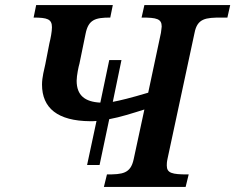

<svg xmlns="http://www.w3.org/2000/svg" viewBox="-20 -734 924 754"><path d="M721 -49H717C656 -49 635 -54 635 -84C635 -89 635 -98 638 -111L744 -605C755 -662 788 -665 850 -665H873L884 -714H547L536 -665H538C595 -665 615 -660 615 -630C615 -625 613 -616 612 -605L562 -370C492 -349 450 -339 423 -334L457 -498H409L374 -331C314 -334 281 -359 281 -417C281 -437 289 -475 292 -484L316 -601C327 -657 354 -665 413 -665L423 -714H122L112 -665H111C166 -665 184 -659 184 -627C184 -610 179 -584 174 -564L158 -482C154 -463 145 -431 145 -402C145 -309 207 -259 334 -258C342 -258 350 -258 359 -259L322 -86H371L409 -266C453 -274 499 -289 547 -304L505 -109C493 -52 461 -49 399 -49H400L388 0H709Z"/></svg>

Font: Noto Serif Semi
Style: Italic
Weight: 600
Italic angle: -12°
Designer: Monotype Design Team
Foundry: Monotype Imaging Inc.
Version: Version 1.901